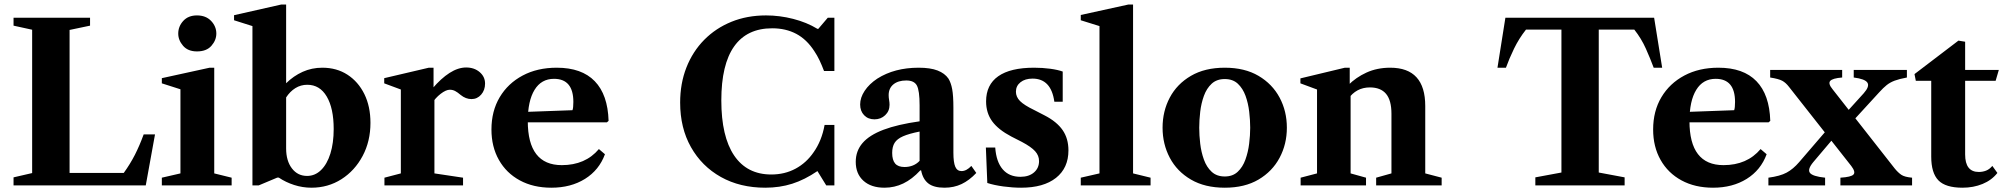

<svg xmlns="http://www.w3.org/2000/svg" viewBox="-20 -842 9100 872"><path d="M41.5 0V-36.5L126 -56V-707L41.5 -725.5V-761.5H389V-725.5L296 -706V-56.5H542Q571.5 -97.5 592.8 -139.2Q614 -181 632.5 -231.5H684L642 0Z M715 0V-35L799.5 -54.5V-436.5L715 -463.5V-487L932 -534.5H953V-54.5L1032 -35V0ZM874.5 -608.5Q833.5 -608.5 811.5 -634Q789.5 -659.5 789.5 -689.5Q789.5 -722 812.2 -747Q835 -772 874.5 -772Q915 -772 938.8 -747Q962.5 -722 962.5 -689.5Q962.5 -659.5 940.2 -634Q918 -608.5 874.5 -608.5Z M1394.5 10.5Q1354.5 10.5 1316.2 -1.8Q1278 -14 1246 -35.5H1239.5L1155 0H1126.5V-723.5L1043 -750V-773L1257.5 -821.5H1279.5V-464Q1313 -497 1354.5 -515.8Q1396 -534.5 1444 -534.5Q1509 -534.5 1558 -502.8Q1607 -471 1634.8 -414.8Q1662.5 -358.5 1662.5 -284Q1662.5 -200.5 1627 -133.8Q1591.5 -67 1530.8 -28.2Q1470 10.5 1394.5 10.5ZM1374.5 -43Q1411 -43 1438.2 -69.8Q1465.5 -96.5 1480.5 -144.5Q1495.5 -192.5 1495.5 -256Q1495.5 -350 1464 -403.5Q1432.5 -457 1375.5 -457Q1346 -457 1321.5 -441.8Q1297 -426.5 1279.5 -399.5V-168Q1279.5 -111.5 1305.8 -77.2Q1332 -43 1374.5 -43Z M1726 0V-35L1800.5 -54.5V-435.5L1725 -463.5V-487L1927.5 -534.5H1949V-444L1953 -439.5V-54.5L2083 -35V0ZM1942 -372 1943.5 -439.5Q1983 -486 2021.8 -510.8Q2060.5 -535.5 2097 -535.5Q2134 -535.5 2158.5 -514.5Q2183 -493.5 2183 -462.5Q2183 -432.5 2165.2 -412.2Q2147.5 -392 2121.5 -392Q2095.5 -392 2072.5 -410.5Q2058 -423 2046.8 -428.8Q2035.5 -434.5 2023 -434.5Q2005.5 -434.5 1981.2 -415.8Q1957 -397 1942 -372Z M2484 10.5Q2402 10.5 2340.8 -22.8Q2279.5 -56 2245.8 -115.8Q2212 -175.5 2212 -254Q2212 -337.5 2249.5 -400.5Q2287 -463.5 2353.8 -499Q2420.5 -534.5 2508.5 -534.5Q2622 -534.5 2681.2 -473.2Q2740.5 -412 2744 -293L2736.5 -286.5H2304.5V-331.5L2580 -341.5Q2584 -352 2584 -379Q2584 -484 2496 -484Q2438.5 -484 2407.8 -434Q2377 -384 2377 -292Q2377 -92 2531.5 -92Q2638.5 -92 2700 -165L2727.5 -141.5Q2701 -69.5 2636.8 -29.5Q2572.5 10.5 2484 10.5Z M3455.5 10.5Q3341 10.5 3254 -38.2Q3167 -87 3118 -174Q3069 -261 3069 -376Q3069 -463 3097.5 -535.5Q3126 -608 3178.2 -661Q3230.5 -714 3301.8 -743Q3373 -772 3459 -772Q3521 -772 3582.5 -756.2Q3644 -740.5 3692.5 -711H3696.5L3739.5 -761.5H3769.5V-519.5H3722.5Q3712.5 -546 3701.8 -568.5Q3691 -591 3678.5 -609.5Q3644 -663 3596.5 -688.2Q3549 -713.5 3487 -713.5Q3372.5 -713.5 3314.2 -631.2Q3256 -549 3256 -386Q3256 -222 3314.2 -135.8Q3372.5 -49.5 3483 -49.5Q3544 -49.5 3593.2 -76Q3642.5 -102.5 3675.5 -151Q3693 -175.5 3705.8 -206.8Q3718.5 -238 3725 -274.5H3769.5V0H3732.5L3692.5 -65Q3634.5 -25.5 3577.8 -7.5Q3521 10.5 3455.5 10.5Z M3997 10.5Q3936.5 10.5 3901.5 -21Q3866.5 -52.5 3866.5 -107Q3866.5 -156.5 3897.5 -192.5Q3928.5 -228.5 3992.8 -252.8Q4057 -277 4156.5 -291V-363.5Q4156.5 -430.5 4144.2 -453.5Q4132 -476.5 4096 -476.5Q4059 -476.5 4037.5 -458.8Q4016 -441 4016 -410Q4016 -399 4018 -387.8Q4020 -376.5 4020 -366Q4020 -337.5 4000.2 -318.8Q3980.5 -300 3951.5 -300Q3922.5 -300 3904.5 -318.8Q3886.5 -337.5 3886.5 -367.5Q3886.5 -398.5 3907 -429.5Q3927.5 -460.5 3964.5 -485Q4042.5 -534.5 4152 -534.5Q4205.5 -534.5 4238.2 -521.8Q4271 -509 4287.5 -485Q4299 -466.5 4304.5 -437Q4310 -407.5 4310 -352.5V-148.5Q4310 -104.5 4318.5 -84.8Q4327 -65 4347 -65Q4369.5 -65 4391.5 -88.5L4414 -56.5Q4382 -22.5 4347 -6Q4312 10.5 4269.5 10.5Q4221 10.5 4196 -9Q4171 -28.5 4163.5 -68H4159.5Q4122.5 -28 4082.5 -8.8Q4042.5 10.5 3997 10.5ZM4088 -83.5Q4108.5 -83.5 4126 -90.5Q4143.5 -97.5 4156.5 -111.5V-244.5Q4108.5 -235 4081.2 -223Q4054 -211 4043 -193.2Q4032 -175.5 4032 -147.5Q4032 -115 4045.5 -99.2Q4059 -83.5 4088 -83.5Z M4617.5 10.5Q4579.5 10.5 4537 4.8Q4494.5 -1 4464 -11L4457.5 -172H4500Q4504.5 -107.5 4533.8 -73.2Q4563 -39 4614.5 -39Q4653 -39 4676 -58.8Q4699 -78.5 4699 -110.5Q4699 -135.5 4681.2 -155.2Q4663.5 -175 4621 -197.5L4573 -222Q4514 -253 4486.2 -291Q4458.5 -329 4458.5 -381.5Q4458.5 -457 4513.8 -495.8Q4569 -534.5 4676.5 -534.5Q4714.5 -534.5 4749.8 -529.8Q4785 -525 4806.5 -517V-380H4768.5Q4754 -485 4669.5 -485Q4635.5 -485 4614.8 -468.5Q4594 -452 4594 -425.5Q4594 -402 4612.5 -383.2Q4631 -364.5 4676.5 -342.5L4724 -318Q4779.5 -289.5 4806 -251.2Q4832.5 -213 4832.5 -159Q4832.5 -79 4776 -34.2Q4719.5 10.5 4617.5 10.5Z M4888.5 0V-35L4973.5 -54.5V-723.5L4888.5 -750V-774L5105 -821.5H5126V-54.5L5205.5 -35V0Z M5542.5 10.5Q5452 10.5 5388.8 -26.5Q5325.5 -63.5 5292.8 -125.5Q5260 -187.5 5260 -262Q5260 -337 5292.8 -398.8Q5325.5 -460.5 5388.8 -497.5Q5452 -534.5 5542.5 -534.5Q5633 -534.5 5695.8 -497.5Q5758.5 -460.5 5791.5 -398.8Q5824.5 -337 5824.5 -262Q5824.5 -187.5 5791.5 -125.5Q5758.5 -63.5 5695.8 -26.5Q5633 10.5 5542.5 10.5ZM5542.5 -40.5Q5578.5 -40.5 5601.2 -61.8Q5624 -83 5636.2 -117Q5648.5 -151 5653.2 -189.2Q5658 -227.5 5658 -262Q5658 -296 5653.5 -334.5Q5649 -373 5636.8 -406.8Q5624.5 -440.5 5601.8 -461.8Q5579 -483 5542.5 -483Q5506 -483 5483 -461.8Q5460 -440.5 5447.8 -406.8Q5435.5 -373 5431 -334.5Q5426.5 -296 5426.5 -262Q5426.5 -227.5 5431 -189.2Q5435.5 -151 5447.8 -117Q5460 -83 5483 -61.8Q5506 -40.5 5542.5 -40.5Z M6230 0V-35L6299.5 -54.5V-325.5Q6299.5 -386.5 6275 -415.8Q6250.5 -445 6201.5 -445Q6139.5 -445 6102.5 -392V-454.5Q6138 -490.5 6186.2 -512.5Q6234.5 -534.5 6294 -534.5Q6453 -534.5 6453 -360.5V-54.5L6527.5 -35V0ZM5887 0V-35L5961.5 -54.5V-435.5L5886 -463.5V-486L6088 -534.5H6110V-450L6114 -445V-54.5L6184 -35V0Z M6953 0V-36.5L7071.5 -58.5V-707.5H6910.5Q6878.5 -667 6856.2 -621Q6834 -575 6819.5 -534.5H6781L6817 -761.5H7492.5L7529 -534.5H7490.5Q7475.5 -575 7455 -621Q7434.5 -667 7402.5 -707.5H7241V-58.5L7358.5 -36.5V0Z M7760 10.5Q7678 10.5 7616.8 -22.8Q7555.5 -56 7521.8 -115.8Q7488 -175.5 7488 -254Q7488 -337.5 7525.5 -400.5Q7563 -463.5 7629.8 -499Q7696.5 -534.5 7784.5 -534.5Q7898 -534.5 7957.2 -473.2Q8016.5 -412 8020 -293L8012.5 -286.5H7580.5V-331.5L7856 -341.5Q7860 -352 7860 -379Q7860 -484 7772 -484Q7714.5 -484 7683.8 -434Q7653 -384 7653 -292Q7653 -92 7807.5 -92Q7914.5 -92 7976 -165L8003.5 -141.5Q7977 -69.5 7912.8 -29.5Q7848.5 10.5 7760 10.5Z M8338.5 0V-35Q8387.5 -38 8398 -49.5Q8408.5 -61 8388 -88L8105 -447.5Q8090.5 -466.5 8074.2 -475.2Q8058 -484 8019.5 -490V-524.5H8346.5V-490Q8302 -486.5 8292 -474.2Q8282 -462 8303 -436.5L8585 -77Q8600 -58.5 8615 -48.2Q8630 -38 8664 -35V0ZM8011.5 0V-35Q8064.5 -42 8094.2 -58Q8124 -74 8151 -105.5L8301.5 -280.5L8351 -266L8215.5 -106Q8188 -73 8200 -57Q8212 -41 8269 -35V0ZM8371.5 -266.5 8318 -279 8444.5 -418.5Q8472 -449.5 8461.2 -466.5Q8450.5 -483.5 8399 -490V-524.5H8640.5V-490Q8606 -483.5 8585.2 -475.8Q8564.5 -468 8549 -455.8Q8533.5 -443.5 8514.5 -422.5Z M8893 10.5Q8816 10.5 8783.5 -23Q8751 -56.5 8751 -130.5V-475H8681L8675 -505.5L8874.5 -657.5L8905 -652.5V-524.5H9058L9043.5 -475H8905V-140.5Q8905 -61 8967 -61Q8984.5 -61 9000 -67Q9015.5 -73 9028.5 -88.5L9051.5 -56.5Q9025.5 -23.5 8984 -6.5Q8942.5 10.5 8893 10.5Z"/></svg>

Font: Libre Caslon Text
Style: Regular
Weight: 400
Designer: Pablo Impallari, Rodrigo Fuenzalida, Katja Schimmel
Foundry: Pablo Impallari, Rodrigo Fuenzalida
Version: Version 2.000